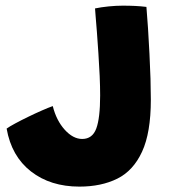

<svg xmlns="http://www.w3.org/2000/svg" viewBox="-20 -666 629 695"><path d="M267.5 9.5Q162.5 9.5 92 -45.5Q21.5 -100.5 4 -200.5Q13.5 -207.5 34.8 -219Q56 -230.5 81.8 -243Q107.5 -255.5 131.5 -266Q155.5 -276.5 171 -282Q184 -230 214.2 -196.5Q244.5 -163 277.5 -163Q314.5 -163 328.5 -200.8Q342.5 -238.5 342.5 -320.5Q342.5 -351.5 340.8 -391.5Q339 -431.5 336.2 -472.8Q333.5 -514 330.8 -549.8Q328 -585.5 326 -608.8Q324 -632 324 -635.5Q345.5 -640 373 -642.8Q400.5 -645.5 424 -645.5Q449 -645.5 469.2 -644.5Q489.5 -643.5 510 -641Q513 -607.5 515.8 -563.2Q518.5 -519 521 -471.8Q523.5 -424.5 524.8 -380.8Q526 -337 526 -305Q526 -185.5 494.2 -116.8Q462.5 -48 404.5 -19.2Q346.5 9.5 267.5 9.5Z"/></svg>

Font: Grandstander ExtraBold
Style: Regular
Weight: 800
Designer: Tyler Finck
Foundry: Etcetera Type Co
Version: Version 1.200; ttfautohint (v1.8.3)